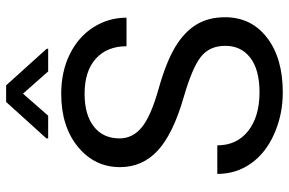

<svg xmlns="http://www.w3.org/2000/svg" viewBox="-180 -762 952 633"><g transform="rotate(-90 296.5 -446.0)"><path d="M39.1 0ZM292 -316.9Q171.4 -351.6 116.5 -402.1Q61.5 -452.6 61.5 -526.9Q61.5 -610.8 128.7 -665.8Q195.8 -720.7 303.2 -720.7Q376.5 -720.7 433.8 -692.4Q491.2 -664.1 522.7 -614.3Q554.2 -564.5 554.2 -505.4H460Q460 -569.8 418.9 -606.7Q377.9 -643.6 303.2 -643.6Q233.9 -643.6 195.1 -613Q156.2 -582.5 156.2 -528.3Q156.2 -484.9 193.1 -454.8Q230 -424.8 318.6 -399.9Q407.2 -375 457.3 -345Q507.3 -314.9 531.5 -274.9Q555.7 -234.9 555.7 -180.7Q555.7 -94.2 488.3 -42.2Q420.9 9.8 308.1 9.8Q234.9 9.8 171.4 -18.3Q107.9 -46.4 73.5 -95.2Q39.1 -144 39.1 -206.1H133.3Q133.3 -141.6 180.9 -104.2Q228.5 -66.9 308.1 -66.9Q382.3 -66.9 421.9 -97.2Q461.4 -127.4 461.4 -179.7Q461.4 -231.9 424.8 -260.5Q388.2 -289.1 292 -316.9ZM451.7 -768.6V-763.7H377L303.7 -846.7L231 -763.7H156.2V-769.5L276.4 -902.3H331.1Z"/></g></svg>

Font: Roboto
Style: Regular
Weight: 400
Designer: Google
Version: Version 2.134; 2016; ttfautohint (v1.6)